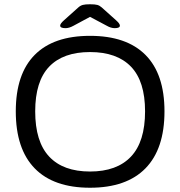

<svg xmlns="http://www.w3.org/2000/svg" viewBox="-20 -874 844 900"><path d="M402 6Q231 6 142.5 -85Q54 -176 54 -352Q54 -527 142.5 -616.5Q231 -706 402 -706Q573 -706 662 -616.5Q751 -527 751 -352Q751 -176 662 -85Q573 6 402 6ZM402 -70Q528 -70 594 -140Q660 -210 660 -352Q660 -493 594 -561.5Q528 -630 402 -630Q276 -630 210.5 -561.5Q145 -493 145 -352Q145 -210 210.5 -140Q276 -70 402 -70ZM287 -742Q262 -742 262 -754Q262 -763 280 -779L347 -839Q357 -848 368.5 -851Q380 -854 402 -854Q425 -854 436 -851Q447 -848 457 -839L524 -779Q542 -763 542 -754Q542 -742 518 -742Q500 -742 481 -753L402 -795L324 -753Q304 -742 287 -742Z"/></svg>

Font: Asap Semi Expanded
Style: Regular
Weight: 400
Width: 6
Designer: Pablo Cosgaya
Foundry: Omnibus-Type
Version: Version 3.001; ttfautohint (v1.8.4.7-5d5b)